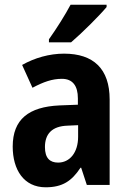

<svg xmlns="http://www.w3.org/2000/svg" viewBox="-20 -786 549 816"><path d="M433 -756V-766H280C256 -721 222 -667 188 -619V-606H282C330 -647 403 -720 433 -756ZM252 -558C190 -558 127 -540 74 -510L118 -413C165 -438 202 -451 243 -451C289 -451 311 -421 311 -368V-341L233 -338C102 -332 34 -279 34 -163C34 -65 81 10 174 10C246 10 285 -17 322 -73H325L349 0H446V-363C446 -494 377 -558 252 -558ZM268 -252 312 -254V-205C312 -137 276 -95 227 -95C192 -95 171 -114 171 -161C171 -216 200 -250 268 -252Z"/></svg>

Font: Noto Sans Telugu Condensed
Style: Bold
Weight: 700
Width: 3
Designer: Jelle Bosma - Monotype Design Team
Foundry: Monotype Imaging Inc.
Version: Version 2.005